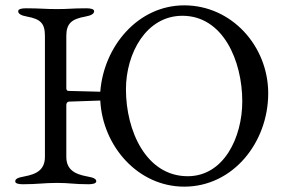

<svg xmlns="http://www.w3.org/2000/svg" viewBox="-20 -684 1068 718"><path d="M37 -6C37 2 48 5 66 5C120 5 144 0 194 0C240 0 257 5 311 5C327 5 340 2 340 -6C340 -15 330 -20 307 -24C257 -33 228 -51 228 -98V-292C228 -299 233 -304 238 -304L355 -308C364 -137 496 14 669 14C852 14 983 -152 983 -335C983 -512 846 -664 669 -664C496 -664 368 -511 355 -341L236 -344C230 -344 228 -349 228 -354V-550C228 -597 249 -613 299 -622C322 -626 332 -633 332 -642C332 -650 320 -653 303 -653C249 -653 237 -650 194 -650C148 -650 131 -653 77 -653C60 -653 48 -650 48 -642C48 -633 58 -626 81 -622C131 -613 148 -597 148 -550V-98C148 -51 120 -33 70 -24C47 -20 37 -15 37 -6ZM451 -350C451 -485 527 -625 662 -625C814 -625 886 -457 886 -305C886 -170 817 -25 682 -25C527 -25 451 -194 451 -350Z"/></svg>

Font: EB Garamond
Style: Regular
Weight: 400
Designer: Georg Duffner and Octavio Pardo
Foundry: Georg Duffner
Version: Version 1.000;PS 001.000;hotconv 1.0.88;makeotf.lib2.5.64775